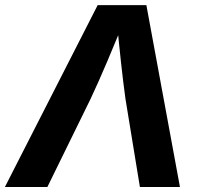

<svg xmlns="http://www.w3.org/2000/svg" viewBox="-45 -748 805 768"><path d="M-25.4 0 345.7 -727.5H540.5L674.8 0H514.6L457 -351.6Q447.8 -418 439 -498.3Q430.2 -578.6 421.4 -673.8H455.6Q417 -580.6 383.1 -500.2Q349.1 -419.9 316.9 -351.6L144.5 0Z"/></svg>

Font: Inter 18pt
Style: Bold Italic
Weight: 700
Italic angle: -9.3988°
Designer: Rasmus Andersson
Foundry: rsms
Version: Version 4.001;git-66647c0bb